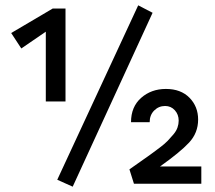

<svg xmlns="http://www.w3.org/2000/svg" viewBox="-20 -690 806 721"><path d="M499 -670 553 -642 253 11 195 -15ZM226 -309H152V-571L60 -508L22 -566L178 -658H226ZM581 -65H736V0H483L466 -54Q480 -64 506.5 -82.5Q533 -101 546 -110.5Q559 -120 579 -135Q599 -150 609.5 -161Q620 -172 631 -185Q642 -198 646.5 -211Q651 -224 651 -237Q651 -260 636.5 -276Q622 -292 600 -292Q576 -292 559 -275Q542 -258 542 -231H472Q472 -289 510 -322.5Q548 -356 603 -356Q659 -356 691.5 -323Q724 -290 724 -241Q724 -191 690 -154.5Q656 -118 581 -65Z"/></svg>

Font: EauTestInfant Semibold
Style: Italic
Weight: 600
Italic angle: -12°
Designer: Christian Thalmann (Catharsis Fonts)
Version: Version 0.001;PS 000.001;hotconv 1.0.88;makeotf.lib2.5.64775